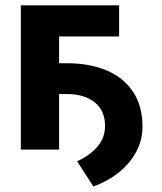

<svg xmlns="http://www.w3.org/2000/svg" viewBox="-20 -550 595 706"><path d="M418 -416H197.3V-317.4H227.5Q309.6 -317.4 372.1 -291Q434.6 -264.6 469.2 -212.4Q503.9 -160.2 503.9 -85Q504.4 -39.1 483.2 3.7Q461.9 46.4 420.9 80.8Q379.9 115.2 323.2 135.7L263.7 43Q310.1 22 338.1 -10.5Q366.2 -43 366.2 -86.9Q366.2 -143.6 328.1 -173.8Q290 -204.1 227.5 -204.1H197.3V0H56.6V-530.3H418Z"/></svg>

Font: Pretendard Std
Style: Bold
Weight: 700
Designer: Base glyphs from Inter by Rasmus Andersson; Hangeul glyphs from Noto Sans CJK(Source Han Sans) by Jang Soo-young and Kan
Foundry: Kil Hyung-jin
Version: Version 1.309